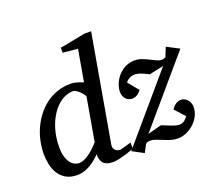

<svg xmlns="http://www.w3.org/2000/svg" viewBox="-127 -907 1229 1102"><g transform="rotate(-20 488.0 -355.5)"><path d="M636.7 -70.8 720.7 -92.8Q731 -88.9 744.1 -83.3Q757.3 -77.6 771.2 -72.3Q785.2 -66.9 798.3 -63Q811.5 -59.1 821.8 -59.1Q832.5 -59.1 840.6 -62.3Q848.6 -65.4 854.7 -70.3Q860.8 -75.2 865.7 -80.8Q870.6 -86.4 875 -91.8L819.8 -152.8Q824.7 -161.6 831.5 -168.7Q838.4 -175.8 845.9 -180.7Q853.5 -185.5 861.3 -188.2Q869.1 -190.9 876 -190.9Q889.6 -190.9 900.1 -185.3Q910.6 -179.7 918 -170.9Q925.3 -162.1 929.2 -150.9Q933.1 -139.6 933.1 -128.9Q933.1 -98.6 919.7 -72.8Q906.2 -46.9 885 -28.1Q863.8 -9.3 838.1 1.5Q812.5 12.2 788.1 12.2Q765.1 12.2 744.4 5.6Q723.6 -1 704.3 -9Q685.1 -17.1 666.5 -23.9Q647.9 -30.8 629.9 -30.8Q626 -30.8 618.4 -29.3Q610.8 -27.8 604 -21L579.1 25.9L509.8 -11.2L516.6 -19Q510.7 -17.1 501.5 -13.7Q485.8 -8.3 466.8 -2.4Q447.8 3.4 427.5 7.8Q407.2 12.2 392.1 12.2Q369.1 12.2 354.5 6.6Q339.8 1 331.5 -9Q323.2 -19 320.1 -32.7Q316.9 -46.4 316.9 -63Q303.7 -48.8 287.8 -35.4Q272 -22 253.9 -11.5Q235.8 -1 215.8 5.6Q195.8 12.2 174.8 12.2Q132.8 12.2 105.2 -3.9Q77.6 -20 61.5 -45.9Q45.4 -71.8 38.8 -103.5Q32.2 -135.3 32.2 -167Q32.2 -206.5 40.8 -246.3Q49.3 -286.1 66.2 -322.5Q83 -358.9 107.4 -390.1Q131.8 -421.4 163.1 -444.6Q194.3 -467.8 232.7 -481Q271 -494.1 314.9 -494.1Q326.2 -494.1 336.9 -491.9Q347.7 -489.7 357.4 -486.8Q367.2 -483.9 375.5 -480.5Q383.8 -477.1 390.1 -475.1L423.8 -668L333 -676.8V-707L487.8 -736.8H528.8L415 -85.9Q412.6 -71.8 416.5 -63Q420.4 -54.2 427 -49.1Q433.6 -43.9 440.7 -42Q447.8 -40 451.2 -40Q454.6 -40 465.1 -42.7Q475.6 -45.4 487.3 -48.8Q499 -52.2 509.3 -55.2L522.9 -59.1V-26.4L849.1 -408.2L760.7 -389.2Q740.2 -400.4 718.3 -409.2Q696.3 -418 675.8 -418Q669.4 -418 661.6 -416Q653.8 -414.1 646.5 -410.4Q639.2 -406.7 632.6 -401.4Q626 -396 622.1 -389.2L674.8 -325.2Q672.9 -322.3 668 -316.7Q663.1 -311 656 -305.4Q648.9 -299.8 639.6 -295.9Q630.4 -292 620.1 -292Q606 -292 595.5 -297.6Q585 -303.2 578.1 -312Q571.3 -320.8 568.1 -331.3Q564.9 -341.8 564.9 -351.1Q564.9 -374 574.5 -399.2Q584 -424.3 602.3 -445.6Q620.6 -466.8 646.7 -480.5Q672.9 -494.1 706.1 -494.1Q728.5 -494.1 749.3 -486.3Q770 -478.5 788.6 -469Q807.1 -459.5 824 -451.7Q840.8 -443.8 856 -443.8Q858.9 -443.8 864.3 -445.1Q869.6 -446.3 878.9 -451.2L900.9 -506.8L976.1 -467.8ZM376 -394Q376.5 -396 370.4 -405Q364.3 -414.1 354.7 -423.8Q345.2 -433.6 334 -441.4Q322.8 -449.2 313 -449.2Q276.4 -449.2 243.2 -428Q210 -406.7 184.6 -369.6Q159.2 -332.5 144 -282Q128.9 -231.4 128.9 -172.9Q128.9 -140.6 135.5 -117.2Q142.1 -93.8 153.1 -78.6Q164.1 -63.5 178.2 -56.2Q192.4 -48.8 207 -48.8Q220.7 -48.8 236.6 -55.7Q252.4 -62.5 268.6 -74Q284.7 -85.4 300.5 -100.3Q316.4 -115.2 330.1 -130.9Z"/></g></svg>

Font: Charis SIL Eur
Style: Italic
Weight: 400
Italic angle: -11°
Foundry: SIL International
Version: Version 5.000